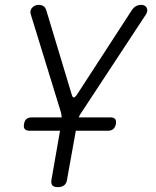

<svg xmlns="http://www.w3.org/2000/svg" viewBox="-20 -760 640 790"><path d="M218 10Q201 10 195 2Q189 -6 192 -22L227 -222H102Q88 -222 82 -229Q76 -236 79 -250Q81 -264 89 -270.5Q97 -277 111 -277H234Q233 -288 231 -297L106 -703Q104 -711 106 -717.5Q108 -724 113 -729Q118 -734 124.5 -737Q131 -740 138 -740Q150 -740 158.5 -735Q167 -730 171 -716L276 -368Q279 -359 283.5 -359Q288 -359 295 -368L521 -716Q530 -730 540 -735Q550 -740 562 -740Q569 -740 574.5 -737Q580 -734 583 -729Q586 -724 586 -717.5Q586 -711 582 -703L315 -297Q308 -288 304 -277H434Q448 -277 453.5 -270.5Q459 -264 457 -250Q454 -236 446 -229Q438 -222 424 -222H292L256 -22Q254 -6 244.5 2Q235 10 218 10Z"/></svg>

Font: Maple Mono ExtraLight
Style: Italic
Weight: 275
Italic angle: -10°
Monospace: yes
Designer: subframe7536
Version: Version 7.000